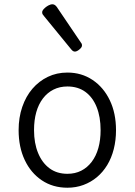

<svg xmlns="http://www.w3.org/2000/svg" viewBox="-20 -858 629 897"><path d="M295 19Q227 19 175.5 -15.5Q124 -50 95.5 -110.5Q67 -171 67 -250Q67 -309 84 -358.5Q101 -408 131.5 -443.5Q162 -479 203.5 -499Q245 -519 295 -519Q361 -519 412.5 -484.5Q464 -450 493 -389.5Q522 -329 522 -250Q522 -203 511.5 -161.5Q501 -120 481 -87Q461 -54 433 -30.5Q405 -7 370 6Q335 19 295 19ZM295 -46Q331 -46 359.5 -60.5Q388 -75 408.5 -102Q429 -129 439.5 -166.5Q450 -204 450 -250Q450 -312 431.5 -358Q413 -404 378.5 -429Q344 -454 295 -454Q259 -454 230 -439.5Q201 -425 180.5 -398Q160 -371 149.5 -334Q139 -297 139 -250Q139 -189 158 -143Q177 -97 211.5 -71.5Q246 -46 295 -46ZM330 -617Q326 -617 322 -619Q318 -621 313 -627L187 -781Q181 -788 179 -791.5Q177 -795 177 -801Q177 -808 185.5 -817Q194 -826 205 -832Q216 -838 225 -838Q236 -838 245 -826L358 -659Q362 -654 362.5 -651Q363 -648 363 -645Q363 -637 351 -627Q339 -617 330 -617Z"/></svg>

Font: Playwrite CL Light
Style: Regular
Weight: 300
Designer: Veronika Burian, José Scaglione
Foundry: TypeTogether
Version: Version 1.002